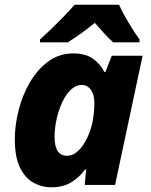

<svg xmlns="http://www.w3.org/2000/svg" viewBox="-20 -786 640 816"><path d="M198 10Q157 10 121.5 -10Q86 -30 64.5 -74.5Q43 -119 43 -194Q43 -253 59 -317Q75 -381 107 -436Q139 -491 185.5 -525Q232 -559 292 -559Q342 -559 373.5 -537.5Q405 -516 424 -480H428L455 -549H586L469 0H340L346 -66H342Q317 -32 282.5 -11Q248 10 198 10ZM265 -124Q291 -124 313.5 -146Q336 -168 352 -203Q368 -238 375 -277Q378 -295 379.5 -312.5Q381 -330 381 -350Q381 -383 366.5 -404Q352 -425 326 -425Q303 -425 282 -405.5Q261 -386 245.5 -353.5Q230 -321 221 -282Q212 -243 212 -203Q212 -124 265 -124ZM150 -618Q171 -637 198.5 -663.5Q226 -690 252 -717Q278 -744 297 -766H486Q501 -732 526.5 -689.5Q552 -647 573 -618V-606H461Q444 -621 421.5 -645.5Q399 -670 383 -689Q355 -666 326.5 -645.5Q298 -625 268 -606H150Z"/></svg>

Font: Noto Sans ExtraBold
Style: Italic
Weight: 800
Italic angle: -12°
Designer: Monotype Design Team
Foundry: Monotype Imaging Inc.
Version: Version 2.013; ttfautohint (v1.8.4.7-5d5b)